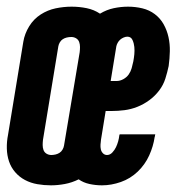

<svg xmlns="http://www.w3.org/2000/svg" viewBox="-34 -548 554 576"><path d="M119 8Q98 8 78 4.5Q58 1 41 -8Q24 -17 11.5 -31.5Q-1 -46 -7 -64Q-13 -82 -13.5 -102.5Q-14 -123 -10 -143L36 -423Q40 -447 53.5 -469Q67 -491 88 -504.5Q109 -518 133 -523Q157 -528 181 -528Q204 -528 226 -523.5Q248 -519 266 -507Q286 -519 307.5 -523.5Q329 -528 350 -528Q372 -528 393 -523Q414 -518 430.5 -505.5Q447 -493 457 -475Q467 -457 471.5 -436.5Q476 -416 475.5 -394Q475 -372 472 -350Q468 -331 462 -312Q456 -293 443.5 -276.5Q431 -260 414 -247.5Q397 -235 378 -227.5Q359 -220 339.5 -217.5Q320 -215 301 -215H283L269 -129Q268 -121 267.5 -114Q267 -107 268.5 -100Q270 -93 275 -88Q280 -83 287 -83Q296 -83 303 -90.5Q310 -98 314 -106.5Q318 -115 320.5 -124Q323 -133 324 -142Q324 -143 324.5 -143.5Q325 -144 325 -145H432Q431 -143 431 -141Q431 -139 430 -137Q426 -109 413.5 -81.5Q401 -54 379 -33Q357 -12 328.5 -2Q300 8 272 8Q253 8 234.5 4Q216 0 202 -10Q182 0 160.5 4Q139 8 119 8ZM316 -305Q326 -305 336 -310.5Q346 -316 352 -324.5Q358 -333 361 -343.5Q364 -354 366 -364Q368 -375 369 -385.5Q370 -396 369 -407Q368 -418 363.5 -428Q359 -438 348 -438Q343 -438 337 -435.5Q331 -433 326.5 -429Q322 -425 319 -419.5Q316 -414 315 -409L298 -305ZM120 -83Q126 -83 132.5 -84.5Q139 -86 144.5 -89.5Q150 -93 153.5 -99Q157 -105 158 -111L205 -391Q206 -399 206 -407Q206 -415 203.5 -422Q201 -429 194.5 -433Q188 -437 180 -437Q173 -437 166.5 -435.5Q160 -434 154.5 -430.5Q149 -427 145.5 -421Q142 -415 141 -409L95 -129Q94 -121 94 -113Q94 -105 96.5 -98Q99 -91 105.5 -87Q112 -83 120 -83Z"/></svg>

Font: Iosevka SS04 Extrabold
Style: Italic
Weight: 800
Italic angle: -9°
Monospace: yes
Designer: Belleve Invis
Foundry: Belleve Invis
Version: Version 19.0.0; ttfautohint (v1.8.4)